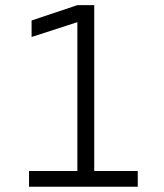

<svg xmlns="http://www.w3.org/2000/svg" viewBox="-20 -713 626 733"><path d="M90.8 0V-60.1H275.4V-628.4L100.6 -571.8V-634.8L275.4 -693.4H339.8V-60.1H505.9V0Z"/></svg>

Font: Cascadia Code NF Light
Style: Regular
Weight: 300
Monospace: yes
Designer: Aaron Bell
Foundry: Saja Typeworks
Version: Version 2404.023; ttfautohint (v1.8.4)